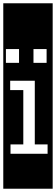

<svg xmlns="http://www.w3.org/2000/svg" viewBox="-32 -937 341 1170"><path d="M-12 213V-917H289V213ZM4 -638V-554H84V-638ZM172 -638V-554H252V-638ZM32 0H258V-57H180V-445H30V-388H110V-57H32Z"/></svg>

Font: Zilla Slab Highlight Regular
Style: Regular
Weight: 400
Designer: Typotheque Type Foundry
Foundry: Typotheque type foundry
Version: Version 1.1; 2017; ttfautohint (v1.6)